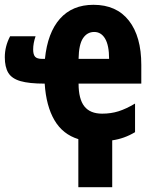

<svg xmlns="http://www.w3.org/2000/svg" viewBox="-23 -579 639 799"><path d="M303 0Q238 -20 203.5 -79Q169 -138 163 -231Q98 -231 62 -241.5Q26 -252 11.5 -276Q-3 -300 -3 -341Q-3 -386 19 -428H125Q115 -399 115 -373Q115 -352 123 -343Q131 -334 152 -334H164Q175 -443 226.5 -501Q278 -559 366 -559Q462 -559 513.5 -493Q565 -427 565 -309V-231H304Q304 -167 328 -136.5Q352 -106 402 -106Q439 -106 470.5 -116Q502 -126 539 -148V-29Q494 -2 444 5V200H303ZM369 -446Q340 -446 322.5 -420Q305 -394 304 -334H431Q431 -390 414.5 -418Q398 -446 369 -446Z"/></svg>

Font: Noto Sans ExtraCondensed ExtraBold
Style: Regular
Weight: 800
Width: 2
Designer: Monotype Design Team
Foundry: Monotype Imaging Inc.
Version: Version 2.013; ttfautohint (v1.8.4.7-5d5b)